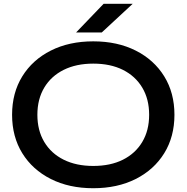

<svg xmlns="http://www.w3.org/2000/svg" viewBox="-20 -983 988 1017"><path d="M474 14Q346 14 249 -35Q152 -84 98 -171.5Q44 -259 44 -375Q44 -491 98 -578.5Q152 -666 249 -715Q346 -764 474 -764Q602 -764 699 -715Q796 -666 850 -578.5Q904 -491 904 -375Q904 -259 850 -171.5Q796 -84 699 -35Q602 14 474 14ZM474 -104Q565 -104 631 -137Q697 -170 733.5 -231Q770 -292 770 -375Q770 -458 733.5 -519Q697 -580 631 -613Q565 -646 474 -646Q384 -646 317.5 -613Q251 -580 214.5 -519Q178 -458 178 -375Q178 -292 214.5 -231Q251 -170 317.5 -137Q384 -104 474 -104ZM529 -963H683L519 -811H383Z"/></svg>

Font: Bounded
Style: Regular
Weight: 400
Designer: Vlad Churkin
Version: Version 1.0